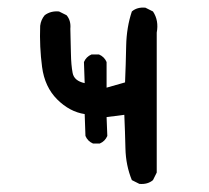

<svg xmlns="http://www.w3.org/2000/svg" viewBox="-20 -474 540 497"><path d="M340.8 2 321.3 -7.8Q305.7 -45.9 304.7 -89.8Q303.7 -133.8 301.8 -176.8L255.9 -170.9L257.8 -122.1Q252 -108.4 238.3 -102.5H220.7Q207 -108.4 201.2 -122.1L199.2 -178.7Q160.2 -184.6 127.9 -216.8Q95.7 -249 88.9 -300.8Q82 -352.5 84 -407.2Q85.9 -422.9 95.7 -434.6Q111.3 -446.3 132.8 -444.3L152.3 -434.6Q164.1 -420.9 162.1 -399.4Q163.1 -364.3 163.6 -335Q164.1 -305.7 168 -285.2Q171.9 -264.6 199.2 -258.8L197.3 -313.5Q203.1 -327.1 216.8 -333H236.3Q250 -327.1 255.9 -313.5V-247.1L303.7 -260.7Q305.7 -307.6 306.6 -355.5Q307.6 -403.3 321.3 -444.3Q335 -456.1 356.4 -454.1L376 -444.3Q391.6 -420.9 385.7 -389.6V-27.3L376 -7.8Q362.3 3.9 340.8 2Z"/></svg>

Font: JasonHandwriting4
Style: Regular
Weight: 400
Version: Version 1.01.21